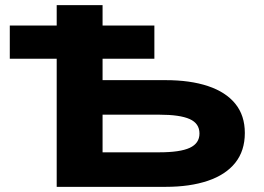

<svg xmlns="http://www.w3.org/2000/svg" viewBox="-20 -725 1024 745"><path d="M200 0V-497H18V-626H200V-705H378V-626H579V-497H378V-414H623Q718 -414 787 -391Q856 -368 893 -322.5Q930 -277 930 -209Q930 -140 893 -93.5Q856 -47 786.5 -23.5Q717 0 623 0ZM378 -134H598Q679 -134 716.5 -151.5Q754 -169 754 -207Q754 -246 716 -263Q678 -280 598 -280H378Z"/></svg>

Font: Nunito Sans 7pt Expanded ExtraBold
Style: Regular
Weight: 800
Width: 7
Designer: Vernon Adams
Foundry: Vernon Adams
Version: Version 3.101;gftools[0.9.27]